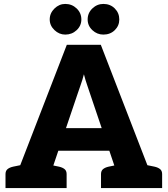

<svg xmlns="http://www.w3.org/2000/svg" viewBox="-20 -957 853 977"><path d="M38 0 320 -729H493L775 0H644Q622 0 607.5 -10.5Q593 -21 588 -37L439 -478Q432 -500 423.5 -524Q415 -548 407 -579Q399 -548 390.5 -525Q382 -502 374 -477L225 -37Q220 -23 205.5 -11.5Q191 0 170 0ZM138 0V-71H260V0ZM228 -190 238 -305H564L574 -190ZM533 0V-71H665V0ZM8 0V-71Q8 -88 18.5 -96.5Q29 -105 47 -109L91 -118L105 0ZM222 0 236 -118 280 -109Q298 -105 308.5 -96.5Q319 -88 319 -71V0ZM494 0V-71Q494 -88 504.5 -96.5Q515 -105 533 -109L577 -118L591 0ZM708 0 722 -118 766 -109Q784 -105 794.5 -96.5Q805 -88 805 -71V0ZM394 -858Q394 -826 370 -803.5Q346 -781 312 -781Q281 -781 257 -804Q233 -827 233 -858Q233 -890 257 -913.5Q281 -937 312 -937Q346 -937 370 -914Q394 -891 394 -858ZM587 -858Q587 -826 564 -803.5Q541 -781 506 -781Q474 -781 450 -803.5Q426 -826 426 -858Q426 -891 450 -914Q474 -937 506 -937Q541 -937 564 -914Q587 -891 587 -858Z"/></svg>

Font: Aleo Black
Style: Regular
Weight: 900
Designer: Alessio Laiso
Foundry: Alessio Laiso
Version: Version 2.001;gftools[0.9.29]